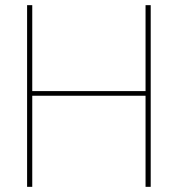

<svg xmlns="http://www.w3.org/2000/svg" viewBox="-20 -724 690 744"><path d="M564 -704V0H544V-353H105V0H85V-704H105V-371H544V-704Z"/></svg>

Font: Fz Poppins Thin
Style: Regular
Weight: 100
Designer: Ninad Kale (Devanagari), Jonny Pinhorn (Latin)
Foundry: Indian Type Foundry
Version: Vit hóa bi Vntype.Com & FontZin.Com